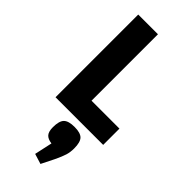

<svg xmlns="http://www.w3.org/2000/svg" viewBox="-295 -671 1026 1026"><g transform="rotate(45 218.5 -158.0)"><path d="M70 -625H219V-123H430V0H70ZM207 291 229 190Q199 186 186 171Q173 156 173 123Q173 76 191 58Q209 40 254 40Q299 40 316.5 58Q334 76 334 123Q334 151 327 174Q320 197 302 235L265 309Z"/></g></svg>

Font: Changa SemiBold
Style: Regular
Weight: 600
Designer: Eduardo Rodriguez Tunni
Foundry: Eduardo Rodriguez Tunni
Version: Version 2.002; ttfautohint (v1.5) -l 8 -r 50 -G 150 -x 14 -H